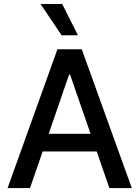

<svg xmlns="http://www.w3.org/2000/svg" viewBox="-20 -958 709 978"><path d="M18.6 0 272.5 -707H396.5L651.4 0H537.1L472.7 -186.5H197.3L132.8 0ZM441.4 -276.4 336.9 -578.1H332L228 -276.4ZM186.5 -937.5H296.9L377 -778.3H293.9Z"/></svg>

Font: Pretendard JP Medium
Style: Regular
Weight: 500
Designer: Base glyphs from Inter by Rasmus Andersson; Hangeul glyphs from Noto Sans CJK(Source Han Sans) by Jang Soo-young and Kan
Foundry: Kil Hyung-jin
Version: Version 1.309